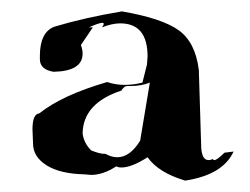

<svg xmlns="http://www.w3.org/2000/svg" viewBox="-20 -739 438 337"><path d="M305 -422Q258 -436 239 -463Q211 -445 193 -445Q188 -445 184 -447Q161 -432 140 -432L128 -433Q85 -434 61.5 -449Q38 -464 38 -487L37 -512Q37 -539 49 -540Q89 -572 168 -595Q183 -590 199 -590Q214 -590 230 -594L238 -626L239 -640Q239 -698 191 -698Q177 -698 159 -691Q162 -695 162 -697Q162 -699 160 -699Q154 -699 136 -691H143L122 -660Q125 -652 125 -645Q125 -614 74 -613Q50 -617 50 -635V-641Q50 -682 75 -692Q128 -708 194 -719Q264 -707 293.5 -686Q323 -665 329 -616L333 -486Q333 -458 346 -458Q350 -458 354 -460Q354 -458 356 -458Q361 -458 374 -471L390 -473Q371 -432 305 -422ZM186 -463Q208 -463 226 -492L243 -594Q228 -588 209 -588H203Q198 -588 193 -580Q126 -558 125 -505Q127 -488 140 -475Q155 -469 163 -469H165Q176 -463 186 -463Z"/></svg>

Font: Xiangcui Kesong Xiangcui Kesong
Style: Regular
Weight: 400
Version: Version 1.501;March 28, 2024;FontCreator 14.0.0.2814 64-bit